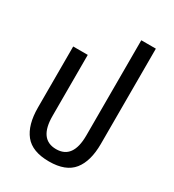

<svg xmlns="http://www.w3.org/2000/svg" viewBox="-182 -847 867 959"><g transform="rotate(30 251.0 -367.5)"><path d="M251 10Q154 10 111.5 -43Q69 -96 69 -196V-548H153V-196Q153 -61 251 -61Q348 -61 348 -196V-745H432V-196Q432 -96 389.5 -43Q347 10 251 10Z"/></g></svg>

Font: Noto Sans Thai Cond
Style: Regular
Weight: 400
Width: 3
Designer: Monotype Design Team
Foundry: Monotype Imaging Inc.
Version: Version 2.002; ttfautohint (v1.8.4.7-5d5b)